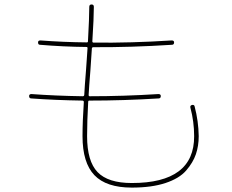

<svg xmlns="http://www.w3.org/2000/svg" viewBox="-20 -810 1040 860"><path d="M120.1 -369.1Q110.4 -369.1 110.4 -379.9Q110.4 -388.7 121.1 -388.7Q226.6 -380.9 350.6 -378.9Q356.4 -378.9 357.4 -384.8Q359.4 -424.8 365.2 -495.1Q366.2 -511.7 368.7 -544.9Q371.1 -578.1 372.1 -594.7Q372.1 -599.6 367.2 -599.6Q263.7 -600.6 159.2 -609.4Q150.4 -609.4 150.4 -620.1Q150.4 -628.9 161.1 -628.9Q264.6 -621.1 369.1 -620.1Q374 -620.1 374 -625Q379.9 -731.4 379.9 -779.3Q379.9 -790 390.1 -790Q400.4 -790 400.4 -779.3Q400.4 -731.4 393.6 -625Q393.6 -619.1 399.4 -619.1Q567.4 -617.2 749 -628.9Q759.8 -628.9 759.8 -620.1Q759.8 -609.4 750 -609.4Q567.4 -597.7 398.4 -598.6Q392.6 -598.6 391.6 -593.8Q390.6 -577.1 388.2 -543.5Q385.7 -509.8 384.8 -493.2Q378.9 -420.9 377 -384.8Q377 -378.9 381.8 -378.9Q533.2 -378.9 689.5 -388.7Q700.2 -388.7 700.2 -379.9Q700.2 -369.1 690.4 -369.1Q533.2 -359.4 379.9 -359.4Q375 -359.4 375 -353.5Q370.1 -265.6 370.1 -200.2Q370.1 -87.9 417 -39.1Q463.9 9.8 570.3 9.8Q850.6 9.8 849.6 -200.2Q849.6 -264.6 833 -327.1Q830.1 -336.9 839.8 -339.8Q849.6 -341.8 851.6 -334Q869.1 -267.6 870.1 -200.2Q870.1 -156.2 857.4 -119.1Q844.7 -82 814 -46.4Q783.2 -10.7 721.2 9.8Q659.2 30.3 570.3 30.3Q456.1 30.3 402.8 -25.4Q349.6 -81.1 349.6 -200.2Q349.6 -266.6 355.5 -353.5Q355.5 -358.4 349.6 -359.4Q225.6 -361.3 120.1 -369.1Z"/></svg>

Font: Rounded-X Mgen+ 2m thin
Style: Regular
Weight: 100
Designer: [Source Han Sans]
Ryoko NISHIZUKA  (kana & ideographs); Paul D. Hunt (Latin, Greek & Cyrillic); Wenlong ZHANG  (bopomofo
Version: Version 1.059.20150602